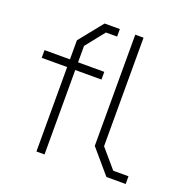

<svg xmlns="http://www.w3.org/2000/svg" viewBox="-125 -818 916 936"><g transform="rotate(20 332.5 -350.0)"><path d="M204 -438V0H162V-438H30V-478H162V-577L261 -700H340V-661H282L204 -563V-478H340V-438ZM525 0 420 -123V-700H463V-137L546 -40H625V0Z"/></g></svg>

Font: Turret Road Light
Style: Regular
Weight: 300
Designer: Noponies
Foundry: Noponies
Version: Version 1.001; ttfautohint (v1.8)